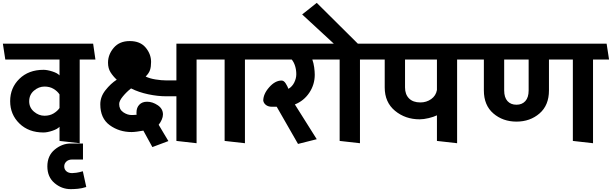

<svg xmlns="http://www.w3.org/2000/svg" viewBox="-31 -985 4277 1342"><path d="M273 -59Q169 -59 104.5 -122Q40 -185 40 -278Q40 -371 104.5 -434Q169 -497 273 -497Q299 -497 335 -485.5Q371 -474 385 -458V-569H6L-11 -680H620L636 -569H526V16L385 0V-99Q371 -83 335 -71Q299 -59 273 -59ZM173 -277Q173 -233 206.5 -204.5Q240 -176 280 -176Q317 -176 344 -192.5Q371 -209 385 -230V-325Q371 -347 344 -363.5Q317 -380 280 -380Q240 -380 206.5 -351.5Q173 -323 173 -277Z M418 178Q418 199 433 212Q448 225 473 225Q483 225 502 222.5Q521 220 548 212L572 322Q541 332 513 334.5Q485 337 463 337Q400 337 350 294.5Q300 252 300 178Q300 103 351.5 60.5Q403 18 463 18H549V130H473Q448 130 433 144Q418 158 418 178Z M1202 0V-312H1130Q1071 -312 1005 -326Q939 -340 885 -367Q854 -343 828 -311.5Q802 -280 802 -258Q802 -220 830.5 -200.5Q859 -181 889 -181Q896 -181 905 -181.5Q914 -182 924 -183Q923 -187 923 -191Q923 -195 923 -199Q923 -233 943 -253.5Q963 -274 997 -274Q1035 -274 1071.5 -249.5Q1108 -225 1108 -185Q1108 -168 1099.5 -148.5Q1091 -129 1078 -113Q1094 -85 1112.5 -55Q1131 -25 1146 1L1034 43L971 -72Q949 -68 926 -65Q903 -62 889 -62Q802 -62 736 -110Q670 -158 670 -256Q670 -309 706.5 -355Q743 -401 785 -428Q760 -451 742 -479Q724 -507 724 -547Q724 -604 764 -651Q804 -698 876 -698Q949 -698 987 -652.5Q1025 -607 1025 -552Q1025 -518 1017.5 -495.5Q1010 -473 987 -450Q1016 -436 1057 -429.5Q1098 -423 1131 -423H1202V-680H1438L1454 -569H1343V16Z M1539 0V-569H1448L1431 -680H1774L1792 -569H1681V16Z M2257 -569H2152Q2161 -544 2165 -514.5Q2169 -485 2169 -463Q2169 -394 2131 -337Q2093 -280 2030 -255L2183 -12L2052 21L1903 -239H1868Q1845 -239 1829 -250.5Q1813 -262 1809 -281Q1809 -328 1850.5 -375Q1892 -422 1937 -422Q1953 -422 1965.5 -402.5Q1978 -383 1985 -364Q2012 -380 2026 -409Q2040 -438 2040 -466Q2040 -497 2031.5 -524Q2023 -551 2008 -569H1786L1769 -680H2241Z M2343 0V-569H2252L2235 -680H2302L2081 -884L2183 -965L2470 -680H2578L2596 -569H2485V16Z M3023 0V-179Q3001 -168 2965.5 -159.5Q2930 -151 2902 -151Q2802 -151 2730 -210.5Q2658 -270 2658 -374V-569H2590L2573 -680H3258L3275 -569H3164V16ZM2800 -374Q2800 -325 2828 -297Q2856 -269 2907 -269Q2950 -269 2983 -292.5Q3016 -316 3023 -356V-569H2800Z M3973 0V-569H3806V-353Q3806 -249 3740 -192Q3674 -135 3579 -135Q3484 -135 3417.5 -192Q3351 -249 3351 -353V-569H3270L3253 -680H4209L4226 -569H4114V16ZM3493 -353Q3493 -304 3516 -278.5Q3539 -253 3579 -253Q3618 -253 3641 -278.5Q3664 -304 3664 -353V-569H3493Z"/></svg>

Font: Palanquin Dark
Style: Regular
Weight: 400
Designer: Pria Ravichandran
Version: Version 1.000